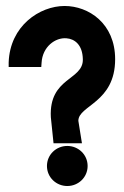

<svg xmlns="http://www.w3.org/2000/svg" viewBox="-20 -611 416 642"><path d="M9 -387H118L119 -401C122 -455 165 -486 202 -483C230 -481 256 -461 257 -413C259 -342 143 -353 150 -219L159 -132H254L242 -207C242 -259 365 -267 365 -413C365 -533 276 -591 196 -591C113 -591 13 -525 9 -402ZM137 -56C137 -18 168 11 205 11C242 11 273 -18 273 -56C273 -94 242 -123 205 -123C168 -123 137 -94 137 -56Z"/></svg>

Font: Charger Sport
Style: BlkNrw
Weight: 900
Designer: Jasper
Foundry: Cannot Into Space Fonts
Version: Version 1.1